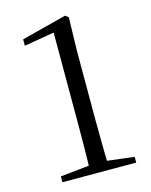

<svg xmlns="http://www.w3.org/2000/svg" viewBox="-112 -811 695 885"><g transform="rotate(-15 235.5 -368.5)"><path d="M74.9 0V-27.8L220 -43.1H292.2L426.9 -27V0.6ZM211.3 0Q214.3 -115.1 214.3 -229.9V-676.8L70.5 -652.5V-683L285.2 -738.5L300.2 -726.9L296.2 -569.4V-229.9Q296.2 -173.5 297.3 -115.4Q298.4 -57.4 299.4 0Z"/></g></svg>

Font: Noto Serif KR
Style: Regular
Weight: 200
Designer: Ryoko NISHIZUKA 西塚涼子 (kana & ideographs); Frank Grießhammer (Latin, Greek & Cyrillic); Wenlong ZHANG 张文龙 (bopomofo); San
Foundry: Adobe
Version: Version 2.001;hotconv 1.1.0;makeotfexe 2.6.0